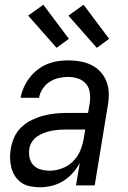

<svg xmlns="http://www.w3.org/2000/svg" viewBox="-20 -783 540 811"><path d="M149 8Q128 8 107.5 4Q87 0 71 -11Q55 -22 44 -38.5Q33 -55 28 -74.5Q23 -94 22.5 -115Q22 -136 26 -157Q30 -181 41 -205Q52 -229 71.5 -247Q91 -265 115 -276.5Q139 -288 164 -294.5Q189 -301 213.5 -303.5Q238 -306 263 -306H352L359 -347Q362 -369 359.5 -390.5Q357 -412 344 -428Q331 -444 310.5 -451Q290 -458 268 -458Q248 -458 228 -453.5Q208 -449 190 -437.5Q172 -426 160 -407.5Q148 -389 145 -370H67Q71 -392 80.5 -413.5Q90 -435 104.5 -454Q119 -473 138 -488Q157 -503 179 -512Q201 -521 223.5 -524.5Q246 -528 268 -528Q294 -528 319.5 -523.5Q345 -519 367 -508Q389 -497 405.5 -478.5Q422 -460 430.5 -437Q439 -414 439.5 -388Q440 -362 435 -335L380 0H301L317 -94Q304 -71 286 -51Q268 -31 245.5 -17.5Q223 -4 198 2Q173 8 149 8ZM190 -62Q216 -62 242.5 -72Q269 -82 289 -102Q309 -122 319.5 -148Q330 -174 334 -200L340 -236H263Q247 -236 231.5 -235Q216 -234 200 -231Q184 -228 168.5 -222.5Q153 -217 139 -208Q125 -199 115.5 -184.5Q106 -170 104 -155Q101 -135 105 -116.5Q109 -98 121.5 -85Q134 -72 152.5 -67Q171 -62 190 -62ZM389 -581 269 -717 333 -763 441 -619ZM219 -581 99 -717 163 -763 271 -619Z"/></svg>

Font: Iosevka SS04 Oblique
Style: Regular
Weight: 400
Italic angle: -9°
Monospace: yes
Designer: Belleve Invis
Foundry: Belleve Invis
Version: Version 19.0.0; ttfautohint (v1.8.4)